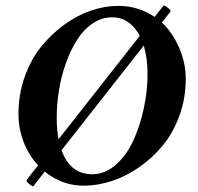

<svg xmlns="http://www.w3.org/2000/svg" viewBox="-20 -673 728 706"><path d="M101.6 12.7Q94.2 9.8 84.5 1Q74.7 -7.8 78.1 -11.7L582 -653.3Q588.9 -651.4 599.4 -642.6Q609.9 -633.8 606.4 -629.9ZM392.6 -609.4Q353.5 -609.4 319.8 -586.2Q286.1 -563 262.5 -525.1Q238.8 -487.3 221.7 -438.7Q204.6 -390.1 196.5 -338.9Q188.5 -287.6 188.5 -238.3Q188.5 -194.8 195.8 -158.4Q203.1 -122.1 218.3 -93.3Q233.4 -64.5 259 -48.3Q284.7 -32.2 318.4 -32.2Q365.7 -32.2 405.5 -66.9Q445.3 -101.6 470.2 -156.2Q495.1 -210.9 508.8 -274.7Q522.5 -338.4 522.5 -400.4Q522.5 -458.5 508.8 -504.6Q495.1 -550.8 465.1 -580.1Q435.1 -609.4 392.6 -609.4ZM414.1 -651.4Q471.7 -651.4 520 -627.4Q568.4 -603.5 598.9 -564.7Q629.4 -525.9 646.2 -478.8Q663.1 -431.6 663.1 -383.8Q663.1 -311.5 639.6 -247.3Q616.2 -183.1 577.6 -137Q539.1 -90.8 490.2 -57.1Q441.4 -23.4 389.4 -6.8Q337.4 9.8 288.1 9.8Q221.2 9.8 165.8 -26.6Q110.4 -63 79.1 -123.5Q47.9 -184.1 47.9 -254.9Q47.9 -325.2 70.3 -389.2Q92.8 -453.1 130.4 -500Q168 -546.9 215.3 -581.5Q262.7 -616.2 314 -633.8Q365.2 -651.4 414.1 -651.4Z"/></svg>

Font: Crimson
Style: BoldItalic
Weight: 700
Italic angle: -11°
Version: Version 0.8